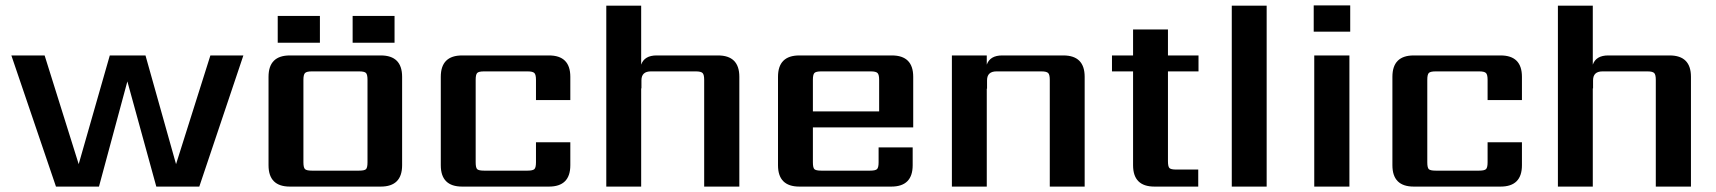

<svg xmlns="http://www.w3.org/2000/svg" viewBox="-20 -690 6344 710"><path d="M758 -485H880L717 0H558L451 -389L346 0H187L22 -485H145L271 -83L386 -485H518L631 -83Z M1052 -485H1388Q1467 -485 1467 -406V-79Q1467 0 1388 0H1052Q973 0 973 -79V-406Q973 -485 1052 -485ZM1339 -395Q1339 -414 1333.5 -420Q1328 -426 1308 -426H1133Q1114 -426 1108 -420Q1102 -414 1102 -395V-90Q1102 -70 1108 -64.5Q1114 -59 1133 -59H1308Q1328 -59 1333.5 -64.5Q1339 -70 1339 -90ZM1007 -631H1163V-532H1007ZM1284 -631H1439V-532H1284Z M2089 -320H1962V-395Q1962 -414 1956 -420Q1950 -426 1931 -426H1770Q1750 -426 1744.5 -420Q1739 -414 1739 -395V-90Q1739 -70 1744.5 -64.5Q1750 -59 1770 -59H1931Q1950 -59 1956 -64.5Q1962 -70 1962 -90V-164H2089V-79Q2089 0 2010 0H1689Q1610 0 1610 -79V-406Q1610 -485 1689 -485H2010Q2089 -485 2089 -406Z M2408 -485H2635Q2714 -485 2714 -406V0H2584V-395Q2584 -414 2578 -420Q2572 -426 2553 -426H2387Q2352 -426 2352 -393V-363H2351V0H2222V-669H2351V-451Q2363 -485 2408 -485Z M2986 -278H3231V-395Q3231 -414 3225 -420Q3219 -426 3200 -426H3017Q2997 -426 2991.5 -420Q2986 -414 2986 -395ZM2936 -485H3278Q3357 -485 3357 -406V-219H2986V-90Q2986 -70 2991.5 -64.5Q2997 -59 3017 -59H3198Q3217 -59 3223 -64.5Q3229 -70 3229 -90V-145H3355V-79Q3355 0 3276 0H2936Q2857 0 2857 -79V-406Q2857 -485 2936 -485Z M3686 -485H3912Q3991 -485 3991 -406V0H3862V-395Q3862 -414 3856 -420Q3850 -426 3831 -426H3665Q3630 -426 3630 -393V-362H3629V0H3500V-485H3629V-451Q3641 -485 3686 -485Z M4412 -426H4299V-94Q4299 -74 4304.5 -68.5Q4310 -63 4330 -63H4411V0H4249Q4170 0 4170 -79V-426H4092V-485H4170V-581H4299V-485H4412Z M4664 0H4535V-669H4664Z M4970 0H4840V-485H4970ZM4838 -573V-670H4973V-573Z M5608 -320H5481V-395Q5481 -414 5475 -420Q5469 -426 5450 -426H5289Q5269 -426 5263.5 -420Q5258 -414 5258 -395V-90Q5258 -70 5263.5 -64.5Q5269 -59 5289 -59H5450Q5469 -59 5475 -64.5Q5481 -70 5481 -90V-164H5608V-79Q5608 0 5529 0H5208Q5129 0 5129 -79V-406Q5129 -485 5208 -485H5529Q5608 -485 5608 -406Z M5927 -485H6154Q6233 -485 6233 -406V0H6103V-395Q6103 -414 6097 -420Q6091 -426 6072 -426H5906Q5871 -426 5871 -393V-363H5870V0H5741V-669H5870V-451Q5882 -485 5927 -485Z"/></svg>

Font: Sarpanch SemiBold
Style: Regular
Weight: 600
Designer: Manushi Parikh (Devanagari and Latin), Jyotish Sonowal (Devanagari)
Foundry: Indian Type Foundry
Version: Version 2.004;PS 1.0;hotconv 1.0.78;makeotf.lib2.5.61930; tt